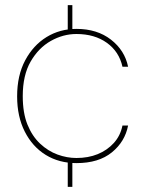

<svg xmlns="http://www.w3.org/2000/svg" viewBox="-20 -626 568 751"><path d="M245 105V-5H263V105ZM245 -496V-606H263V-496ZM279 12Q211 12 159 -20Q107 -52 77 -111Q47 -170 47 -249Q47 -331 78.5 -390Q110 -449 162 -481Q214 -513 279 -513Q360 -513 414 -471Q468 -429 481 -365H459Q446 -424 398 -458.5Q350 -493 279 -493Q227 -493 179 -466Q131 -439 100 -385.5Q69 -332 69 -250Q69 -184 87.5 -138.5Q106 -93 137 -64Q168 -35 205 -21.5Q242 -8 279 -8Q325 -8 362 -23Q399 -38 425 -66.5Q451 -95 459 -135H481Q469 -72 417.5 -30Q366 12 279 12Z"/></svg>

Font: DM Sans 18pt Thin
Style: Regular
Weight: 250
Designer: Colophon Foundry, Jonny Pinhorn
Foundry: Colophon Foundry
Version: Version 4.004;gftools[0.9.30]